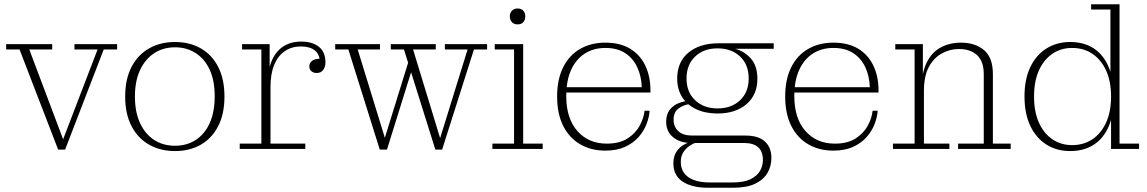

<svg xmlns="http://www.w3.org/2000/svg" viewBox="-20 -702 5407 905"><path d="M254 3 72 -469H9V-494H226V-469H118L283 -31H272L440 -469H331V-494H532V-469H469L287 3Z M805 10Q736 10 683 -20Q630 -50 600 -107.5Q570 -165 570 -247Q570 -329 600 -386.5Q630 -444 683 -474Q736 -504 805 -504Q874 -504 926.5 -474Q979 -444 1008.5 -386.5Q1038 -329 1038 -247Q1038 -165 1008.5 -107.5Q979 -50 926.5 -20Q874 10 805 10ZM805 -15Q861 -15 903.5 -43Q946 -71 969 -123Q992 -175 992 -248Q992 -321 969 -372Q946 -423 903.5 -451Q861 -479 805 -479Q749 -479 706.5 -451Q664 -423 640 -371.5Q616 -320 616 -247Q616 -174 640 -122Q664 -70 706.5 -42.5Q749 -15 805 -15Z M1110 0V-25H1212V-469H1121V-494H1251V-328L1255 -329V-25H1419V0ZM1240 -292Q1240 -362 1258.5 -409.5Q1277 -457 1313 -481.5Q1349 -506 1400 -506Q1452 -506 1483 -481.5Q1514 -457 1514 -408Q1514 -387 1503.5 -372.5Q1493 -358 1473 -358Q1457 -358 1447.5 -366.5Q1438 -375 1438 -388Q1438 -407 1452.5 -416.5Q1467 -426 1492 -425L1487 -409Q1488 -445 1464.5 -464Q1441 -483 1398 -483Q1355 -483 1322.5 -461Q1290 -439 1272.5 -396.5Q1255 -354 1255 -292Z M2032 3 1884 -469H1822V-494H2034V-469H1927L2060 -33H2049L2184 -469H2077V-494H2276V-469H2214L2064 3ZM1770 3 1622 -469H1560V-494H1771V-469H1666L1800 -33H1788L1912 -433L1926 -388L1804 3Z M2301 0V-25H2403V-469H2312V-494H2446V-25H2538V0ZM2420 -587Q2403 -587 2393 -597.5Q2383 -608 2383 -625Q2383 -641 2393 -651.5Q2403 -662 2420 -662Q2437 -662 2446.5 -651.5Q2456 -641 2456 -625Q2456 -608 2446.5 -597.5Q2437 -587 2420 -587Z M2833 8Q2766 8 2714.5 -22Q2663 -52 2634.5 -109Q2606 -166 2606 -247Q2606 -328 2634.5 -385Q2663 -442 2714.5 -471.5Q2766 -501 2833 -501V-476Q2778 -476 2736.5 -449.5Q2695 -423 2672 -372.5Q2649 -322 2649 -249Q2649 -144 2701.5 -84.5Q2754 -25 2840 -25Q2901 -25 2939 -50Q2977 -75 2996 -111Q3015 -147 3018 -180H3042Q3040 -149 3027 -116Q3014 -83 2989 -55Q2964 -27 2925.5 -9.5Q2887 8 2833 8ZM2632 -266V-291H3005L3046 -275V-266ZM3005 -291Q3003 -344 2983.5 -385.5Q2964 -427 2927 -451.5Q2890 -476 2833 -476V-501Q2903 -501 2950 -472.5Q2997 -444 3021.5 -393Q3046 -342 3046 -275Z M3319 183Q3241 183 3197.5 154Q3154 125 3154 68Q3154 34 3169.5 11.5Q3185 -11 3209 -23Q3233 -35 3256 -38L3260 -30Q3246 -25 3229.5 -14Q3213 -3 3201 15.5Q3189 34 3189 61Q3189 108 3224.5 133Q3260 158 3325 158H3433Q3486 158 3517 143Q3548 128 3562 104Q3576 80 3576 52Q3576 13 3554 -7.5Q3532 -28 3487 -28H3239Q3186 -28 3153 -55Q3120 -82 3120 -128Q3120 -162 3136 -183.5Q3152 -205 3178 -215.5Q3204 -226 3233 -227L3235 -212Q3201 -208 3178 -190.5Q3155 -173 3155 -138Q3155 -105 3177 -84Q3199 -63 3243 -63H3494Q3555 -63 3585.5 -35Q3616 -7 3616 43Q3616 81 3597.5 113Q3579 145 3539.5 164Q3500 183 3434 183ZM3362 -167Q3305 -167 3262 -187Q3219 -207 3195.5 -244Q3172 -281 3172 -332Q3172 -410 3225 -454Q3278 -498 3367 -498L3445 -472Q3486 -462 3518 -427.5Q3550 -393 3550 -331Q3550 -255 3498.5 -211Q3447 -167 3362 -167ZM3362 -191Q3428 -191 3468.5 -229.5Q3509 -268 3509 -332Q3509 -397 3468.5 -435.5Q3428 -474 3362 -474Q3297 -474 3256.5 -435.5Q3216 -397 3216 -332Q3216 -268 3256.5 -229.5Q3297 -191 3362 -191ZM3445 -472 3367 -498H3627V-472Z M3908 8Q3841 8 3789.5 -22Q3738 -52 3709.5 -109Q3681 -166 3681 -247Q3681 -328 3709.5 -385Q3738 -442 3789.5 -471.5Q3841 -501 3908 -501V-476Q3853 -476 3811.5 -449.5Q3770 -423 3747 -372.5Q3724 -322 3724 -249Q3724 -144 3776.5 -84.5Q3829 -25 3915 -25Q3976 -25 4014 -50Q4052 -75 4071 -111Q4090 -147 4093 -180H4117Q4115 -149 4102 -116Q4089 -83 4064 -55Q4039 -27 4000.5 -9.5Q3962 8 3908 8ZM3707 -266V-291H4080L4121 -275V-266ZM4080 -291Q4078 -344 4058.5 -385.5Q4039 -427 4002 -451.5Q3965 -476 3908 -476V-501Q3978 -501 4025 -472.5Q4072 -444 4096.5 -393Q4121 -342 4121 -275Z M4496 0V-25H4617V-352Q4617 -413 4585.5 -442Q4554 -471 4500 -471Q4457 -471 4419 -450Q4381 -429 4358 -386Q4335 -343 4335 -274H4323Q4323 -355 4347 -405Q4371 -455 4413.5 -478Q4456 -501 4510 -501Q4576 -501 4618 -466Q4660 -431 4660 -353V-25H4744V0ZM4189 0V-25H4291V-469H4200V-494H4330V-339L4335 -340V-25H4455V0Z M5024 10Q4961 10 4912.5 -20.5Q4864 -51 4836.5 -108.5Q4809 -166 4809 -247Q4809 -329 4836.5 -386Q4864 -443 4912.5 -473.5Q4961 -504 5024 -504Q5090 -504 5136 -473.5Q5182 -443 5206 -385.5Q5230 -328 5230 -248L5231 -246Q5231 -166 5207 -108.5Q5183 -51 5136.5 -20.5Q5090 10 5024 10ZM5033 -18Q5088 -18 5129 -45.5Q5170 -73 5193.5 -124Q5217 -175 5217 -247Q5217 -319 5193.5 -370Q5170 -421 5129 -448.5Q5088 -476 5033 -476Q4981 -476 4940.5 -448.5Q4900 -421 4877 -370Q4854 -319 4854 -247Q4854 -175 4877 -124Q4900 -73 4940.5 -45.5Q4981 -18 5033 -18ZM5217 0V-163L5224 -248L5214 -341V-657H5123V-682H5257V-25H5349V0Z"/></svg>

Font: Montagu Slab 144pt ExtraLight
Style: Regular
Weight: 250
Version: Version 1.000